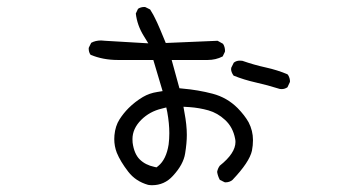

<svg xmlns="http://www.w3.org/2000/svg" viewBox="-20 -528 1040 557"><path d="M791.5 -270Q793.5 -269.5 796.9 -269.5Q806.2 -269.5 814 -274.9L820.8 -289.6Q821.3 -290.5 821.3 -292Q821.3 -293.5 821 -295.4Q820.8 -297.4 820.3 -299.6Q819.8 -301.8 818.8 -304.2Q817.4 -308.6 814 -312.5Q785.2 -324.7 751 -332.3Q716.8 -339.8 683.1 -351.6Q679.7 -352.1 675.8 -352.1Q665.5 -352.1 658.2 -346.2L650.9 -331.5Q650.4 -330.6 650.4 -327.1Q650.4 -323.7 652.1 -318.8Q653.8 -314 657.7 -308.6Q688 -296.4 721.9 -288.8Q755.9 -281.2 791.5 -270ZM364.3 -124.5Q364.3 -154.8 389.6 -180.2Q414.1 -204.6 449.2 -212.9L462.4 -216.3L465.3 -202.6Q471.2 -169.9 471.2 -141.6Q471.2 -124.5 469.2 -108.9Q462.4 -65.4 439 -46.4L434.1 -42.5L427.7 -43.9Q401.9 -49.3 385.5 -65.4Q369.1 -81.5 364.7 -114.3Q364.3 -119.6 364.3 -124.5ZM321.8 -354Q326.2 -354 330.6 -354H331.1H424.8L451.7 -263.7L436.5 -261.2Q413.6 -257.8 394.5 -246.6Q371.6 -232.9 353 -214.4Q337.9 -199.2 326.7 -181.6Q314.5 -162.6 312 -135.7Q311.5 -130.4 311.5 -124.5Q311.5 -104 318.8 -85Q329.1 -59.6 352.1 -29.8Q373.5 -2 409.7 8.3Q415.5 9.3 420.9 9.3Q457 9.3 481.4 -17.6Q512.2 -50.8 517.1 -83Q522 -113.3 522 -136.7Q522 -165.5 515.1 -201.7L512.2 -218.3L529.3 -217.3Q558.1 -215.3 584.7 -207.8Q611.3 -200.2 632.8 -180.2Q655.8 -159.2 662.1 -125.5Q663.1 -121.1 663.1 -116.2Q663.1 -83.5 617.7 -47.4Q611.8 -39.6 609.9 -29.3Q611.8 -17.1 617.7 -6.3L631.3 0.5Q632.8 1 633.8 1Q646 1 654.3 -5.9Q703.6 -57.6 710.9 -90.8Q713.9 -106 713.9 -121.6Q713.9 -148.9 701.2 -173.3Q689.9 -193.4 669.4 -214.4Q638.7 -245.1 596.9 -256.1Q555.2 -267.1 509.8 -271L500.5 -272L478 -354H575.7Q579.1 -354 582.5 -354Q606 -354 626 -364.3L632.3 -377.4Q632.8 -378.9 632.8 -379.9Q632.8 -392.1 627 -400.9L611.3 -409.7L460.9 -403.3Q440.9 -452.1 436 -462.2Q431.2 -472.2 429 -476.6Q426.8 -481 424.8 -484.9Q420.4 -492.7 415.5 -500.5L401.9 -507.3Q400.4 -507.8 399.4 -507.8Q388.2 -507.8 380.4 -502.4L374 -488.8Q377.9 -454.6 397 -423.8L410.2 -402.3L284.7 -409.7Q278.8 -410.6 273.4 -410.6Q256.8 -410.6 244.6 -403.8L237.8 -390.1Q237.3 -388.7 237.3 -387.7Q237.3 -376.5 242.7 -369.1Q278.8 -354 321.8 -354Z"/></svg>

Font: NaikaiFont
Style: ExtraLight
Weight: 200
Version: Version 1.89